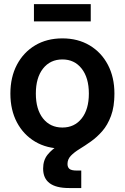

<svg xmlns="http://www.w3.org/2000/svg" viewBox="-20 -715 610 939"><path d="M285.2 11.7Q209 11.7 151.9 -22.2Q94.7 -56.2 62.7 -116.7Q30.8 -177.2 30.8 -257.3Q30.8 -337.4 62.7 -398.2Q94.7 -459 151.9 -493.2Q209 -527.3 285.2 -527.3Q360.8 -527.3 418.2 -493.2Q475.6 -459 507.6 -398.2Q539.6 -337.4 539.6 -257.3Q539.6 -177.2 507.6 -116.7Q475.6 -56.2 418.2 -22.2Q360.8 11.7 285.2 11.7ZM285.2 -91.3Q344.2 -91.3 379.4 -135.7Q414.6 -180.2 414.6 -257.3Q414.6 -334.5 379.4 -379.4Q344.2 -424.3 285.2 -424.3Q225.6 -424.3 190.4 -379.6Q155.3 -335 155.3 -257.3Q155.3 -180.2 190.4 -135.7Q225.6 -91.3 285.2 -91.3ZM317.4 204.6Q190.9 204.6 190.9 109.4Q190.9 68.4 212.9 41.3Q234.9 14.2 269.5 -6.3Q304.2 -26.9 343.3 -47.4Q382.3 -67.9 417 -94.2Q451.7 -120.6 473.9 -159.7Q496.1 -198.7 496.1 -257.3H539.6Q539.6 -192.9 522.9 -148.2Q506.3 -103.5 480.2 -73.7Q454.1 -43.9 424.8 -23.2Q395.5 -2.4 369.1 13.7Q342.8 29.8 326.4 46.9Q310.1 64 310.1 86.9Q310.1 103 319.8 111.1Q329.6 119.1 356 119.1H377.4V204.6ZM423.8 -694.8V-610.4H146V-694.8Z"/></svg>

Font: Inter Display SemiBold
Style: Regular
Weight: 600
Designer: Rasmus Andersson
Foundry: rsms
Version: Version 4.001;git-9221beed3